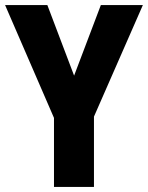

<svg xmlns="http://www.w3.org/2000/svg" viewBox="-20 -734 581 754"><path d="M271 -437 376 -714H541L349 -276V0H192V-271L0 -714H166Z"/></svg>

Font: Noto Sans Armenian Condensed ExtraBold
Style: Regular
Weight: 800
Width: 3
Designer: Monotype Design Team
Foundry: Monotype Imaging Inc.
Version: Version 2.008; ttfautohint (v1.8.4.7-5d5b)